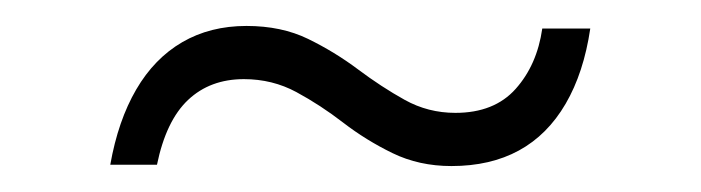

<svg xmlns="http://www.w3.org/2000/svg" viewBox="-20 -397 540 148"><path d="M328 -269Q303 -269 282.5 -279Q262 -289 244.5 -302.5Q227 -316 208.5 -326Q190 -336 168 -336Q142 -336 125 -320Q108 -304 101 -270H65Q71 -304 85 -328Q99 -352 120.5 -364.5Q142 -377 170 -377Q197 -377 217.5 -367Q238 -357 256 -343.5Q274 -330 292 -320Q310 -310 331 -310Q361 -310 377.5 -328.5Q394 -347 398 -375H435Q430 -341 416 -317Q402 -293 380 -281Q358 -269 328 -269Z"/></svg>

Font: DM Sans 28pt ExtraLight
Style: Regular
Weight: 250
Version: Version 4.004;gftools[0.9.30]